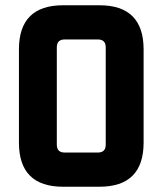

<svg xmlns="http://www.w3.org/2000/svg" viewBox="-20 -710 618 730"><path d="M52 -168V-522Q52 -690 220 -690H358Q526 -690 526 -522V-168Q526 0 358 0H220Q52 0 52 -168ZM196 -160Q196 -130 226 -130H352Q382 -130 382 -160V-530Q382 -560 352 -560H226Q196 -560 196 -530Z"/></svg>

Font: Oxanium ExtraLight
Style: Bold
Weight: 700
Version: Version 2.000